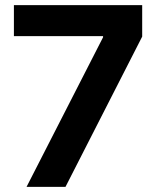

<svg xmlns="http://www.w3.org/2000/svg" viewBox="-20 -727 616 747"><path d="M381 -582V-586.3H34.1V-707H533.2V-584.6L234.8 0H83.3Z"/></svg>

Font: Pretendard Std Variable
Style: Regular
Weight: 400
Designer: Base glyphs from Inter by Rasmus Andersson; Hangeul glyphs from Noto Sans CJK(Source Han Sans) by Jang Soo-young and Kan
Foundry: Kil Hyung-jin
Version: Version 1.309;Glyphs 3.2 (3225)